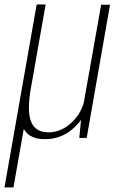

<svg xmlns="http://www.w3.org/2000/svg" viewBox="-66 -615 511 856"><path d="M-46 220.5H-6L52.5 -111L97.5 -595ZM287.5 0H320.5L424.5 -594H385L297 -98ZM137.5 -595H98L32.5 -224.5Q13 -114 34 -54.2Q55 5.5 133.5 5.5Q207 5.5 261.2 -43Q315.5 -91.5 326 -151L311 -174Q300.5 -113.5 253.8 -69.2Q207 -25 150 -25Q91.5 -25 72.5 -73Q53.5 -121 72 -223.5Z"/></svg>

Font: Anybody SemiCondensed ExtraLight
Style: Italic
Weight: 250
Width: 4
Italic angle: -10°
Version: Version 1.113;gftools[0.9.25]